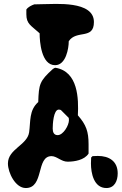

<svg xmlns="http://www.w3.org/2000/svg" viewBox="-20 -955 614 969"><path d="M180 -787C180 -746 188 -626 258 -626C313 -626 327 -711 327 -747C366 -806 454 -753 454 -844C454 -953 257 -934 197 -934C190 -934 160 -933 153 -933C139 -928 122 -920 113 -907V-883C113 -834 136 -827 180 -787ZM246 -306C246 -325 249 -402 277 -402C280 -402 286 -400 287 -400L327 -360C327 -360 328 -352 328 -349C328 -322 299 -273 271 -273C252 -273 246 -288 246 -306ZM439 -130C439 -82 453 -6 517 -6C558 -6 574 -42 574 -80C574 -142 530 -168 474 -168C467 -168 448 -167 447 -167L440 -160C440 -158 439 -138 439 -130ZM20 -130C20 -83 58 -6 110 -6C204 -6 161 -167 240 -167C267 -167 289 -139 321 -139C356 -139 406 -147 427 -180V-227C427 -291 415 -325 373 -373C377 -456 375 -594 260 -613C259 -614 249 -609 247 -607C180 -546 176 -531 173 -440C126 -398 135 -344 127 -287C117 -222 20 -203 20 -130Z"/></svg>

Font: Charger
Style: Overspray
Weight: 400
Designer: Jasper
Foundry: Cannot Into Space Fonts
Version: Version 0.980